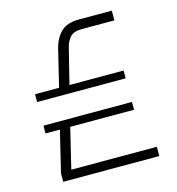

<svg xmlns="http://www.w3.org/2000/svg" viewBox="-105 -790 810 880"><g transform="rotate(-15 300.0 -350.0)"><path d="M87 0V-40L139 -255H188L132 -23L117 -44H543V0ZM66 -235V-272H486V-235ZM66 -384V-421H486V-384ZM176 -404 222 -594Q234 -643 263 -671.5Q292 -700 349 -700H505V-654H349Q311 -654 294 -634.5Q277 -615 270 -584L225 -404Z"/></g></svg>

Font: SUSE Thin ExtraLight
Style: Regular
Weight: 250
Version: Version 1.000